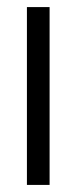

<svg xmlns="http://www.w3.org/2000/svg" viewBox="-20 -522 216 542"><path d="M56 -502V0H120V-502Z"/></svg>

Font: LilGrotesk
Style: Regular
Weight: 400
Designer: Bastien Sozeau
Foundry: NBR — Bastien Sozeau
Version: Version 2.001